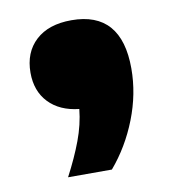

<svg xmlns="http://www.w3.org/2000/svg" viewBox="-55 -269 442 494"><g transform="rotate(-10 166.0 -22.0)"><path d="M84.5 176Q109 129.5 124.2 88.8Q139.5 48 143.5 8Q93 2.5 64.5 -27.5Q36 -57.5 36 -105.5Q36 -158.5 69.5 -189.5Q103 -220.5 163 -220.5Q293.5 -220.5 293.5 -71.5Q293.5 -5.5 268 59.8Q242.5 125 199 176Z"/></g></svg>

Font: Encode Sans Expanded Expanded ExtraBold
Style: Regular
Weight: 800
Width: 7
Designer: Multiple Designers
Foundry: Impallari Type
Version: Version 3.000; ttfautohint (v1.8.3) -l 8 -r 50 -G 200 -x 14 